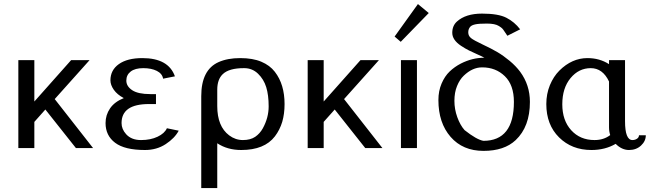

<svg xmlns="http://www.w3.org/2000/svg" viewBox="-20 -741 3260 961"><path d="M71.8 0ZM151.9 -130.9V0H71.8V-439.9H151.9V-232.9L335.9 -439.9H428.2L253.9 -245.1L445.8 0H359.9L207 -192.9Z M508.3 0ZM508.3 0ZM815.4 -99.1 874.5 -86.9Q854.5 -49.3 809.6 -19.8Q764.6 9.8 705.6 9.8Q604 9.8 556.2 -26.4Q508.3 -62.5 508.3 -125Q508.3 -165.5 530.8 -198.5Q553.2 -231.4 599.6 -250Q566.4 -267.6 549.6 -291.7Q532.7 -315.9 532.7 -338.9Q532.7 -390.1 575 -420.2Q617.2 -450.2 692.4 -450.2Q823.2 -450.2 855.5 -358.9L796.4 -347.2Q792 -372.6 764.9 -386.2Q737.8 -399.9 697 -399.9Q656.2 -399.9 634.3 -383.1Q612.3 -366.2 612.3 -337.6Q612.3 -309.1 641.6 -289.6Q670.9 -270 732.4 -270H760.7V-220.2H725.6Q588.4 -220.2 588.4 -125Q588.4 -94.7 611.3 -69.3Q637.7 -40 685.5 -40Q686 -40 686.5 -40Q733.4 -40 768.6 -56.6Q803.7 -73.2 815.4 -99.1Z M1067.4 -23.9V200.2H987.3V-259.8Q987.3 -391.6 1074.2 -430.2Q1119.1 -450.2 1182.1 -450.2Q1245.1 -450.2 1287.8 -432.1Q1330.6 -414.1 1355.5 -381.8Q1380.4 -349.6 1392.3 -309.3Q1404.3 -269 1404.3 -220.2Q1404.3 -170.9 1392.6 -130.9Q1380.4 -90.8 1356 -58.6Q1303.7 9.8 1187.5 9.8Q1118.2 9.8 1067.4 -23.9ZM1067.4 -210Q1067.4 -108.4 1127 -63.5Q1158.2 -40 1195.8 -40Q1233.4 -40 1257.3 -56.2Q1280.8 -72.3 1295.4 -98.6Q1324.7 -151.9 1324.7 -208.5Q1324.7 -265.1 1312.5 -304.7Q1300.3 -344.2 1271.5 -372.1Q1242.7 -399.9 1202.6 -399.9Q1201.7 -399.9 1200.2 -399.9Q1126.5 -399.9 1095.2 -370.1Q1067.4 -343.8 1067.4 -292Z M1520 0ZM1600.1 -130.9V0H1520V-439.9H1600.1V-232.9L1784.2 -439.9H1876.5L1702.1 -245.1L1894 0H1808.1L1655.3 -192.9Z M1955.1 0ZM1955.1 -531.7ZM1955.1 -531.7ZM2071.8 -720.7 2126 -675.8 1985.8 -531.7 1955.1 -558.1ZM1986.8 0ZM1986.8 -439.9H2066.9V0H1986.8Z M2399.4 -36.1Q2552.2 -36.1 2552.2 -231Q2552.2 -315.4 2506.8 -359.6Q2461.4 -403.8 2393.6 -403.8Q2393.6 -403.8 2392.6 -403.8Q2344.7 -403.8 2301.3 -362.3Q2280.8 -342.8 2267.6 -310.5Q2254.4 -278.3 2254.4 -236.3Q2254.4 -194.3 2268.8 -154.5Q2283.2 -114.7 2305.2 -89.8Q2365.7 -42 2399.4 -36.1ZM2404.3 -452.1Q2394.5 -458 2370.8 -468.3Q2347.2 -478.5 2327.6 -488.3Q2308.1 -498 2287.6 -511.7Q2243.7 -541 2243.7 -576.7Q2243.7 -612.3 2267.1 -633.3Q2311 -672.9 2392.6 -672.9Q2474.1 -672.9 2514.6 -652.1Q2555.2 -631.3 2583.5 -594.2L2519.5 -562Q2515.6 -566.9 2506.8 -580.8Q2498 -594.7 2493.2 -599.1Q2488.8 -603.5 2477.1 -610.8Q2458 -623 2417.2 -623Q2376.5 -623 2358.9 -619.1Q2341.3 -615.2 2334 -607.4Q2323.7 -596.2 2323.7 -578.9Q2323.7 -561.5 2337.6 -550.3Q2351.6 -539.1 2395.8 -518.3Q2439.9 -497.6 2469.5 -480.2Q2499 -462.9 2530.5 -436.8Q2562 -410.6 2583.5 -381.8Q2632.3 -315.4 2632.3 -231Q2632.3 -106.9 2561 -39.6Q2503.9 14.2 2400.1 14.2Q2296.4 14.2 2235.4 -55.9Q2174.3 -126 2174.3 -240.2Q2174.3 -285.6 2190.2 -322.8Q2206.1 -359.9 2230.7 -383.3Q2255.4 -406.7 2286.6 -422.9Q2344.2 -452.1 2404.3 -452.1Z M2714.4 0ZM3108.4 -439.9V-134.8Q3108.4 -40 3145.5 -40Q3158.2 -40 3168.2 -46.6Q3178.2 -53.2 3178.2 -64H3212.4Q3212.4 -34.7 3188.5 -12.5Q3164.6 9.8 3128.4 9.8Q3092.3 9.8 3061.5 -21Q3008.8 9.8 2940.4 9.8Q2841.8 9.8 2778.1 -53.5Q2714.4 -116.7 2714.4 -220.2Q2714.4 -271 2732.4 -314.9Q2750.5 -358.4 2779.8 -387.7Q2842.8 -450.2 2920.4 -450.2Q2981 -450.2 3028.3 -419.9V-439.9ZM3028.3 -333Q2996.6 -399.9 2936.8 -399.9Q2877 -399.9 2835.7 -350.1Q2794.4 -300.3 2794.4 -219.2Q2794.4 -138.2 2839.1 -89.1Q2883.8 -40 2955.6 -40Q3002 -40 3034.2 -64.9Q3028.3 -83 3028.3 -104Z"/></svg>

Font: Pfennig
Style: Medium
Weight: 500
Version: Version 20120410 ; ttfautohint (v0.8)